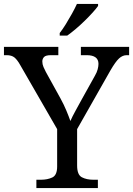

<svg xmlns="http://www.w3.org/2000/svg" viewBox="-25 -951 673 971"><path d="M159 0V-42H182Q215 -42 239.5 -53.5Q264 -65 264 -109V-298L79 -619Q63 -648 48.5 -660Q34 -672 8 -672H-5V-714H270V-672H233Q206 -672 197.5 -662.5Q189 -653 189 -640Q189 -626 195 -612Q201 -598 207 -587L281 -453Q298 -422 310.5 -392Q323 -362 331 -339Q340 -360 357 -391Q374 -422 391 -453L455 -568Q465 -585 469 -600.5Q473 -616 473 -628Q473 -672 413 -672H384V-714H628V-672H616Q595 -672 577 -655.5Q559 -639 533 -594L365 -298V-114Q365 -67 389 -54.5Q413 -42 447 -42H470V0ZM277 -784Q292 -803 308 -829Q324 -855 339 -882Q354 -909 364 -931H471V-921Q462 -908 444 -888Q426 -868 403.5 -846Q381 -824 358 -804.5Q335 -785 315 -771H277Z"/></svg>

Font: Noto Serif NP Hmong
Style: Regular
Weight: 400
Designer: Dalton Maag Ltd
Foundry: Dalton Maag Ltd
Version: Version 1.001